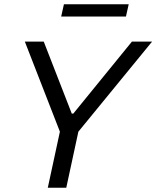

<svg xmlns="http://www.w3.org/2000/svg" viewBox="-20 -884 736 904"><path d="M205 0 262 -264 97 -688H186L318 -349H325L601 -688H696L349 -264L292 0ZM268 -806 281 -864H586L573 -806Z"/></svg>

Font: Saira
Style: Italic
Weight: 400
Italic angle: -12°
Designer: Hector Gatti with collaboration of the Omnibus-Type team
Foundry: Omnibus-Type
Version: Version 1.100; ttfautohint (v1.8.3)